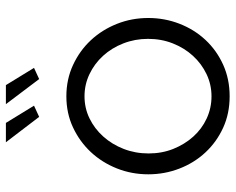

<svg xmlns="http://www.w3.org/2000/svg" viewBox="-92 -678 780 635"><g transform="rotate(-90 297.5 -360.0)"><path d="M271 -730H334L391 -637L354 -620ZM145 -730H209L266 -637L229 -620ZM297 10Q240 10 193 -11.5Q146 -33 111.5 -70Q77 -107 58 -156Q39 -205 39 -259Q39 -314 58.5 -363Q78 -412 112.5 -449Q147 -486 194 -508Q241 -530 297 -530Q353 -530 400.5 -508Q448 -486 482.5 -449Q517 -412 536.5 -363Q556 -314 556 -259Q556 -205 537 -156Q518 -107 483.5 -70Q449 -33 401.5 -11.5Q354 10 297 10ZM108 -258Q108 -214 123 -176.5Q138 -139 163.5 -110.5Q189 -82 223.5 -66Q258 -50 297 -50Q336 -50 370.5 -66.5Q405 -83 431 -111.5Q457 -140 472 -178Q487 -216 487 -260Q487 -303 472 -341.5Q457 -380 431 -408.5Q405 -437 370.5 -453.5Q336 -470 297 -470Q258 -470 224 -453.5Q190 -437 164 -408Q138 -379 123 -340.5Q108 -302 108 -258Z"/></g></svg>

Font: PTCRaleway
Style: Regular
Weight: 400
Designer: Matt McInerney, Pablo Impallari, Rodrigo Fuenzalida
Foundry: Matt McInerney, Pablo Impallari, Rodrigo Fuenzalida
Version: Version 3.000g; ttfautohint (v1.5) -l 8 -r 28 -G 28 -x 14 -D